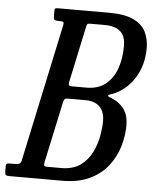

<svg xmlns="http://www.w3.org/2000/svg" viewBox="-108 -795 677 840"><g transform="rotate(5 230.0 -375.0)"><path d="M197 0H-35Q-47.5 0 -51.2 -3.5Q-55 -7 -55 -20.5V-42.5Q-55 -55 -43 -55H-17Q-2 -55 4.2 -58.5Q10.5 -62 13 -74.5L141.5 -676.5Q144 -689 141 -692Q138 -695 122 -695H118Q107 -695 102.5 -697.8Q98 -700.5 98 -712.5V-739.5Q98 -746.5 101.2 -748.2Q104.5 -750 112 -750H337Q405 -750 443.8 -731.8Q482.5 -713.5 498.5 -681.8Q514.5 -650 514.5 -610Q514.5 -533.5 477.2 -476.2Q440 -419 382 -397.5Q373 -394 368.8 -392.8Q364.5 -391.5 364.5 -388Q364.5 -384.5 371.5 -382Q378.5 -379.5 386.5 -376Q415.5 -363.5 435.5 -337Q455.5 -310.5 455.5 -265Q455.5 -220 441.8 -173.5Q428 -127 397.8 -87.5Q367.5 -48 318 -24Q268.5 0 197 0ZM207 -415H267Q317.5 -415 350.2 -441Q383 -467 398.8 -511.2Q414.5 -555.5 414.5 -610Q414.5 -654.5 391.2 -674.8Q368 -695 322 -695H262Q249 -695 246.8 -692.5Q244.5 -690 242 -679.5L190 -435.5Q187.5 -424 189.5 -419.5Q191.5 -415 207 -415ZM187 -55Q240 -55 272.5 -79Q305 -103 322.2 -139Q339.5 -175 345.8 -212Q352 -249 352 -275Q352 -315.5 330.5 -337.8Q309 -360 267 -360H192Q179.5 -360 176 -356Q172.5 -352 170 -341.5L113 -75.5Q111 -65.5 112 -60.2Q113 -55 127 -55Z"/></g></svg>

Font: Besley* Condensed
Style: Italic
Weight: 400
Width: 3
Italic angle: -13°
Designer: Owen Earl
Foundry: indestructible type*
Version: Version 3.000; ttfautohint (v1.8.3)